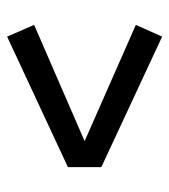

<svg xmlns="http://www.w3.org/2000/svg" viewBox="12 -603 476 540"><g transform="rotate(-90 250.0 -333.0)"><path d="M450 -475 123 -333 450 -189 417 -115 50 -286V-380L417 -551Z"/></g></svg>

Font: FiraGOUPP
Style: Medium
Weight: 400
Designer: bBox Type
Foundry: bBox Type GmbH
Version: Version 1.001